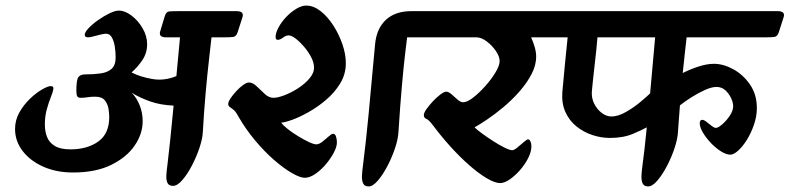

<svg xmlns="http://www.w3.org/2000/svg" viewBox="-20 -646 2833 689"><path d="M34 -183Q34 -140 61 -104.5Q88 -69 135 -48Q182 -27 242 -27Q324 -27 379.5 -54.5Q435 -82 463.5 -124Q492 -166 492 -211Q492 -241 481.5 -267.5Q471 -294 453 -313Q482 -295 519 -282Q556 -269 603 -267Q597 -203 591 -145.5Q585 -88 581 -56Q578 -35 577 -17.5Q576 0 581 10.5Q586 21 601 21Q616 21 634 0.5Q652 -20 668.5 -51.5Q685 -83 696 -116Q707 -149 708 -174Q712 -246 718 -313Q724 -380 730 -432Q736 -484 739 -512H784Q806 -512 817 -513.5Q828 -515 833 -531L850 -584Q857 -606 829 -606H620Q598 -606 587 -605Q576 -604 571 -587L555 -534Q548 -512 576 -512H626L613 -373Q570 -355 526.5 -362.5Q483 -370 452 -386Q474 -405 491 -430.5Q508 -456 508 -487Q508 -517 491.5 -545Q475 -573 451.5 -590.5Q428 -608 407 -608Q393 -608 372.5 -598Q352 -588 331.5 -573.5Q311 -559 297.5 -544.5Q284 -530 284 -521Q284 -512 296 -512Q303 -512 315.5 -515.5Q328 -519 341 -522Q354 -525 361 -525Q374 -525 381.5 -511.5Q389 -498 392 -478.5Q395 -459 395 -440Q395 -412 380.5 -399Q366 -386 341 -382.5Q316 -379 285 -379Q269 -379 261.5 -369.5Q254 -360 254 -320Q254 -307 257 -301Q260 -295 269 -295Q282 -295 294 -297Q306 -299 322 -299Q346 -299 356.5 -285.5Q367 -272 369.5 -254.5Q372 -237 372 -226Q372 -166 332.5 -138Q293 -110 233 -110Q197 -110 177 -122Q157 -134 149 -154Q141 -174 141 -199Q141 -229 148 -254Q155 -279 162.5 -297.5Q170 -316 171.5 -326.5Q173 -337 162 -337Q152 -337 131 -325Q110 -313 87.5 -291.5Q65 -270 49.5 -242.5Q34 -215 34 -183Z M1074 -8Q1057 -8 1027.5 -25Q998 -42 963.5 -72Q929 -102 895.5 -142Q862 -182 836 -227Q826 -246 817.5 -252.5Q809 -259 804 -262.5Q799 -266 799 -273Q799 -281 807.5 -293.5Q816 -306 828 -319Q840 -332 852.5 -341Q865 -350 873 -350Q887 -350 901 -336.5Q915 -323 930 -309Q945 -295 961 -295Q977 -295 1001.5 -304.5Q1026 -314 1050 -329.5Q1074 -345 1090.5 -364.5Q1107 -384 1107 -403Q1107 -421 1096.5 -441Q1086 -461 1071 -478.5Q1056 -496 1041 -507.5Q1026 -519 1016 -519Q1006 -519 995.5 -511Q985 -503 977 -503Q969 -503 969 -513Q969 -528 979.5 -547.5Q990 -567 1006.5 -584.5Q1023 -602 1042.5 -614Q1062 -626 1079 -626Q1105 -626 1130 -606.5Q1155 -587 1175.5 -555.5Q1196 -524 1208.5 -488Q1221 -452 1221 -419Q1221 -380 1201 -347Q1181 -314 1150.5 -288Q1120 -262 1087 -243.5Q1054 -225 1027 -215.5Q1000 -206 989 -206Q996 -196 1012.5 -183Q1029 -170 1049.5 -157.5Q1070 -145 1088 -136.5Q1106 -128 1115 -128Q1125 -128 1137 -137.5Q1149 -147 1159.5 -156.5Q1170 -166 1175 -166Q1183 -166 1186 -155.5Q1189 -145 1189 -135Q1189 -119 1177.5 -97.5Q1166 -76 1148.5 -55.5Q1131 -35 1111 -21.5Q1091 -8 1074 -8ZM1303 23Q1288 23 1283 12Q1278 1 1279 -17Q1280 -35 1283 -56Q1288 -96 1293 -141Q1298 -186 1303 -238.5Q1308 -291 1313.5 -352.5Q1319 -414 1326 -487Q1331 -543 1364.5 -574.5Q1398 -606 1456 -606H1531Q1560 -606 1553 -584L1536 -531Q1531 -515 1520.5 -513.5Q1510 -512 1486 -512H1441Q1440 -504 1434.5 -459Q1429 -414 1422.5 -341Q1416 -268 1410 -174Q1409 -149 1398 -115.5Q1387 -82 1370.5 -50.5Q1354 -19 1336 2Q1318 23 1303 23Z M1431 -534 1447 -587Q1452 -604 1462 -605Q1472 -606 1486 -606H1991Q2019 -606 2012 -584L1995 -531Q1990 -515 1979 -513.5Q1968 -512 1946 -512H1886Q1894 -494 1899 -476.5Q1904 -459 1904 -443Q1904 -411 1887 -379Q1870 -347 1843.5 -317Q1817 -287 1786.5 -261.5Q1756 -236 1728.5 -217.5Q1701 -199 1683 -189Q1692 -180 1710.5 -166.5Q1729 -153 1750 -139.5Q1771 -126 1790 -116.5Q1809 -107 1818 -107Q1825 -107 1837 -117Q1849 -127 1860 -136.5Q1871 -146 1875 -146Q1880 -146 1883.5 -138.5Q1887 -131 1887 -121Q1887 -102 1875.5 -79Q1864 -56 1846 -35.5Q1828 -15 1809 -2Q1790 11 1775 11Q1756 11 1726.5 -6.5Q1697 -24 1663.5 -53.5Q1630 -83 1596.5 -120Q1563 -157 1534 -196Q1519 -216 1510 -219.5Q1501 -223 1501 -233Q1501 -241 1510.5 -254.5Q1520 -268 1533.5 -282.5Q1547 -297 1560.5 -307Q1574 -317 1581 -317Q1590 -317 1600.5 -307.5Q1611 -298 1622 -288.5Q1633 -279 1642 -279Q1656 -279 1677.5 -295.5Q1699 -312 1721 -336.5Q1743 -361 1758 -386Q1773 -411 1773 -427Q1773 -443 1759.5 -463Q1746 -483 1726.5 -497.5Q1707 -512 1690 -512H1452Q1424 -512 1431 -534Z M1891 -534 1907 -587Q1912 -604 1922 -605Q1932 -606 1946 -606H2771Q2799 -606 2792 -584L2775 -531Q2770 -515 2759 -513.5Q2748 -512 2726 -512H2444Q2442 -492 2438 -459Q2434 -426 2430 -384Q2458 -398 2487.5 -407.5Q2517 -417 2542 -417Q2576 -417 2611.5 -397.5Q2647 -378 2671.5 -342.5Q2696 -307 2696 -258Q2696 -229 2686 -199.5Q2676 -170 2661 -145.5Q2646 -121 2629.5 -106Q2613 -91 2601 -91Q2586 -91 2567 -103Q2548 -115 2530.5 -133.5Q2513 -152 2502 -171Q2491 -190 2491 -204Q2491 -210 2493.5 -213Q2496 -216 2500 -216Q2506 -216 2515 -209Q2524 -202 2533.5 -194.5Q2543 -187 2549 -187Q2557 -187 2572 -200Q2587 -213 2599 -231Q2611 -249 2611 -265Q2611 -278 2603.5 -294Q2596 -310 2583 -322Q2570 -334 2551 -334Q2534 -334 2510.5 -323.5Q2487 -313 2463 -298Q2439 -283 2420 -268Q2418 -246 2416.5 -222Q2415 -198 2413 -174Q2412 -149 2401 -115.5Q2390 -82 2373.5 -50.5Q2357 -19 2339 2Q2321 23 2306 23Q2291 23 2286 12Q2281 1 2282 -17Q2283 -35 2286 -56Q2289 -78 2293 -112.5Q2297 -147 2301 -189Q2287 -181 2252 -166Q2217 -151 2169 -151Q2137 -151 2105.5 -161.5Q2074 -172 2048.5 -192.5Q2023 -213 2009 -244Q1995 -275 1998 -316Q2002 -363 2007.5 -417.5Q2013 -472 2017 -512H1912Q1884 -512 1891 -534ZM2104 -319Q2102 -295 2112 -274.5Q2122 -254 2139 -241Q2156 -228 2174 -228Q2198 -228 2226 -244Q2254 -260 2278 -280Q2302 -300 2313 -311L2331 -512H2124Q2123 -496 2120 -468Q2117 -440 2113.5 -409.5Q2110 -379 2107.5 -354.5Q2105 -330 2104 -319Z"/></svg>

Font: Alkatra
Style: Regular
Weight: 400
Designer: Suman Bhandary
Version: Version 1.100;gftools[0.9.22]